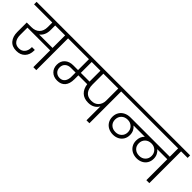

<svg xmlns="http://www.w3.org/2000/svg" viewBox="163 -1830 2930 2930"><g transform="rotate(45 1628.0 -365.5)"><path d="M846 -686H705V0H641V-363H151V-203Q151 -132 183.5 -89Q216 -46 280 -46Q340 -46 374.5 -86Q409 -126 409 -191V-202H471V-188Q471 -98 420 -44.5Q369 9 281 9Q187 9 137.5 -50Q88 -109 88 -207V-411H186Q272 -411 318 -458.5Q364 -506 364 -588V-686H-29V-740H846ZM641 -686H427V-588Q427 -529 407 -485Q387 -441 351 -415H641Z M1992 -686H1851V0H1788V-301Q1764 -256 1720 -231.5Q1676 -207 1615 -207Q1524 -207 1471 -257.5Q1418 -308 1406 -398H1215V-313Q1215 -215 1170 -163Q1125 -111 1042 -111Q963 -111 915 -158Q867 -205 867 -281Q867 -360 918.5 -405.5Q970 -451 1052 -451H1155V-686H788V-740H1992ZM1403 -451V-452V-686H1215V-451ZM1788 -686H1467V-452Q1467 -361 1507.5 -311.5Q1548 -262 1630 -262Q1704 -262 1746 -309Q1788 -356 1788 -426ZM1155 -398H1053Q997 -398 962 -366.5Q927 -335 927 -281Q927 -229 959.5 -197.5Q992 -166 1042 -166Q1095 -166 1125 -204Q1155 -242 1155 -310Z M3285 -686H3144V0H3080V-452H2863Q2893 -429 2911 -393Q2929 -357 2929 -311Q2929 -257 2904.5 -216Q2880 -175 2836.5 -152.5Q2793 -130 2739 -130Q2682 -130 2637 -153.5Q2592 -177 2566.5 -219.5Q2541 -262 2541 -317Q2541 -401 2595 -452H2351Q2381 -429 2399 -393Q2417 -357 2417 -311Q2417 -257 2392.5 -216Q2368 -175 2324.5 -152.5Q2281 -130 2227 -130Q2170 -130 2125 -153.5Q2080 -177 2054.5 -219.5Q2029 -262 2029 -317Q2029 -375 2055.5 -417.5Q2082 -460 2128 -483Q2174 -506 2233 -506H3080V-686H1934V-740H3285ZM2228 -185Q2287 -185 2325.5 -222.5Q2364 -260 2364 -318Q2364 -376 2325.5 -414Q2287 -452 2228 -452Q2166 -452 2127 -414.5Q2088 -377 2088 -317Q2088 -258 2126.5 -221.5Q2165 -185 2228 -185ZM2740 -185Q2799 -185 2837.5 -222.5Q2876 -260 2876 -318Q2876 -376 2837.5 -414Q2799 -452 2740 -452Q2678 -452 2639 -414.5Q2600 -377 2600 -317Q2600 -258 2638.5 -221.5Q2677 -185 2740 -185Z"/></g></svg>

Font: A Bank Premium Light
Style: Regular
Weight: 300
Designer: Ninad Kale (Devanagari), Jonny Pinhorn (Latin), Htun Naung (Myanmar)
Foundry: Indian Type Foundry
Version: 4.004